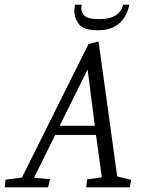

<svg xmlns="http://www.w3.org/2000/svg" viewBox="-62 -804 629 824"><path d="M-42 0 -38 -33 32 -42 318 -615 361 -626 441 -47 501 -32 495 0H308L312 -34L375 -43L350 -225H175L84 -41L153 -35L144 0ZM194 -264H345L314 -506ZM357 -674Q298 -674 277.5 -699.5Q257 -725 257 -760Q257 -766 258 -772.5Q259 -779 261 -784H289Q288 -780 287.5 -776Q287 -772 287 -768Q287 -749 302 -735.5Q317 -722 362 -722Q399 -722 420.5 -731Q442 -740 452.5 -754Q463 -768 466 -784H493Q488 -756 473 -731Q458 -706 430 -690Q402 -674 357 -674Z"/></svg>

Font: Manuale Light
Style: Italic
Weight: 300
Italic angle: -11°
Version: Version 1.002